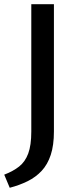

<svg xmlns="http://www.w3.org/2000/svg" viewBox="-35 -678 375 908"><path d="M113 -56V-658H220V-56Q220 9 205 54.5Q190 100 162 130Q134 160 95.5 179Q57 198 11 210L-15 148Q27 132 55.5 109.5Q84 87 98.5 48Q113 9 113 -56Z"/></svg>

Font: Ysabeau Office SemiBold
Style: Regular
Weight: 600
Designer: Christian Thalmann (Catharsis Fonts)
Version: Version 2.001;gftools[0.9.30]; featfreeze: tnum,lnum,ss02